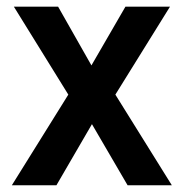

<svg xmlns="http://www.w3.org/2000/svg" viewBox="-20 -548 543 568"><path d="M15.1 0ZM250.5 -354.5 351.1 -528.3H482.9L321.3 -268.1L488.3 0H357.4L252 -180.7L147 0H15.1L182.1 -268.1L21 -528.3H151.9Z"/></svg>

Font: Roboto Medium
Style: Regular
Weight: 500
Designer: Google
Version: Version 2.134; 2016; ttfautohint (v1.6)